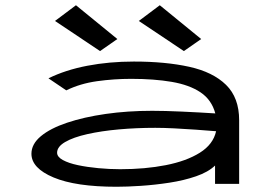

<svg xmlns="http://www.w3.org/2000/svg" viewBox="-20 -702 1040 733"><path d="M425 11Q269 11 184.5 -24.5Q100 -60 100 -115Q100 -152 136 -182Q172 -212 236 -233.5Q300 -255 383.5 -267Q467 -279 561 -279Q608 -279 674 -276Q740 -273 802 -269Q788 -321 745.5 -349.5Q703 -378 635.5 -389.5Q568 -401 481 -401Q415 -401 350.5 -392Q286 -383 233 -357L165 -403Q230 -435 313.5 -451Q397 -467 491 -467Q612 -467 702.5 -447Q793 -427 843 -378Q893 -329 893 -243V0H801V-70Q775 -45 728.5 -29Q682 -13 626.5 -4.5Q571 4 518 7.5Q465 11 425 11ZM198 -119Q198 -103 220 -91Q242 -79 277.5 -71.5Q313 -64 355.5 -60Q398 -56 439 -56Q534 -56 613 -71.5Q692 -87 743 -119Q794 -151 805 -201Q769 -204 727 -207Q685 -210 644.5 -212Q604 -214 573 -214Q501 -214 434 -208Q367 -202 313.5 -190Q260 -178 229 -160Q198 -142 198 -119ZM362 -507 190 -622 270 -682 428 -553ZM682 -507 510 -622 590 -682 748 -553Z"/></svg>

Font: Inconsolata UltraExpanded Thin
Style: Regular
Weight: 100
Width: 9
Monospace: yes
Designer: Raph Levien, Cyreal, Brenton Simpson
Foundry: Raph Levien, Cyreal, Google
Version: Version 3.100; ttfautohint (v1.8.4.7-5d5b)